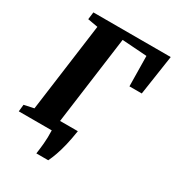

<svg xmlns="http://www.w3.org/2000/svg" viewBox="-212 -868 1059 1160"><g transform="rotate(30 317.0 -288.0)"><path d="M222.5 167Q224.5 151 227 133Q229.5 115 231.2 94.5Q233 74 233.8 50.5Q234.5 27 233.5 0L201.5 -74.5H372.5Q363.5 -16 352.8 28.8Q342 73.5 330 107.2Q318 141 305.5 167ZM3.5 0 8.5 -48.5 76.5 -63 159.5 -679.5 88.5 -692 95 -743H634.5L593 -465H507L504 -675.5L331 -687.5L247 -63L358.5 -48.5L354 0Z"/></g></svg>

Font: Merriweather 28pt Black
Style: Italic
Weight: 900
Italic angle: -7.8°
Version: Version 2.101